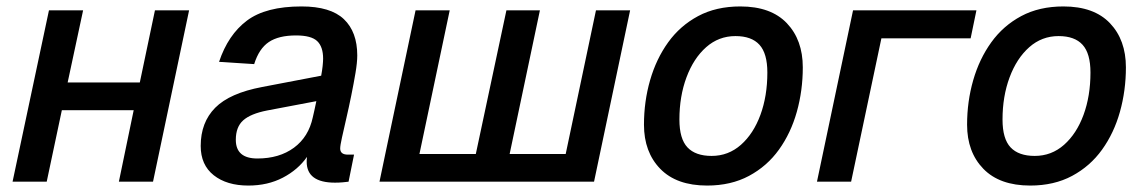

<svg xmlns="http://www.w3.org/2000/svg" viewBox="-20 -564 3550 596"><path d="M19 0 132 -532H238L190 -308H414L461 -532H567L455 0H349L395 -222H172L125 0Z M932 -62Q932 -69 933 -77Q905 -37 858 -12.5Q811 12 751 12Q684 12 643.5 -20Q603 -52 603 -111Q603 -184 648 -229.5Q693 -275 794 -294L977 -329Q980 -345 981.5 -359Q983 -373 983 -382Q983 -419 964.5 -436.5Q946 -454 899 -454Q845 -454 814.5 -433.5Q784 -413 769 -365L660 -372Q688 -456 746.5 -500Q805 -544 916 -544Q1006 -544 1047.5 -504.5Q1089 -465 1089 -392Q1089 -370 1083.5 -337.5Q1078 -305 1070.5 -268Q1063 -231 1055 -196.5Q1047 -162 1041.5 -137Q1036 -112 1036 -103Q1036 -84 1060 -84H1079L1062 0Q1055 1 1043.5 2Q1032 3 1020 3Q932 3 932 -62ZM712 -130Q712 -72 779 -72Q847 -72 892.5 -105.5Q938 -139 951 -200Q953 -209 956 -222Q959 -235 962 -250L809 -221Q758 -211 735 -190.5Q712 -170 712 -130Z M1158 0 1176 -86 1270 -532H1376L1282 -86H1457L1552 -532H1656L1562 -86H1736L1830 -532H1936L1824 0Z M2175 12Q2080 12 2029.5 -40Q1979 -92 1979 -177Q1979 -249 1998 -315Q2017 -381 2054 -432.5Q2091 -484 2147 -514Q2203 -544 2278 -544Q2373 -544 2422.5 -492Q2472 -440 2472 -355Q2472 -283 2453.5 -217Q2435 -151 2398 -99.5Q2361 -48 2305 -18Q2249 12 2175 12ZM2189 -80Q2241 -80 2280 -114.5Q2319 -149 2340.5 -207.5Q2362 -266 2362 -339Q2362 -398 2337.5 -425Q2313 -452 2263 -452Q2211 -452 2172 -417.5Q2133 -383 2111 -324Q2089 -265 2089 -193Q2089 -133 2114 -106.5Q2139 -80 2189 -80Z M2516 0 2628 -532H3011L2993 -445H2716L2622 0Z M3178 12Q3083 12 3032.5 -40Q2982 -92 2982 -177Q2982 -249 3001 -315Q3020 -381 3057 -432.5Q3094 -484 3150 -514Q3206 -544 3281 -544Q3376 -544 3425.5 -492Q3475 -440 3475 -355Q3475 -283 3456.5 -217Q3438 -151 3401 -99.5Q3364 -48 3308 -18Q3252 12 3178 12ZM3192 -80Q3244 -80 3283 -114.5Q3322 -149 3343.5 -207.5Q3365 -266 3365 -339Q3365 -398 3340.5 -425Q3316 -452 3266 -452Q3214 -452 3175 -417.5Q3136 -383 3114 -324Q3092 -265 3092 -193Q3092 -133 3117 -106.5Q3142 -80 3192 -80Z"/></svg>

Font: Geist Medium
Style: Italic
Weight: 500
Italic angle: -12°
Designer: Basement.studio, Andrés Briganti, Mateo Zaragoza
Foundry: Basement.studio, Vercel, Andrés Briganti, Guido Ferreyra, Mateo Zaragoza
Version: Version 1.500; ttfautohint (v1.8.4.7-5d5b)